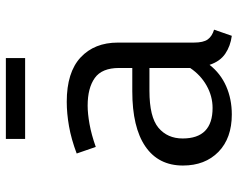

<svg xmlns="http://www.w3.org/2000/svg" viewBox="-98 -701 811 655"><g transform="rotate(-90 307.5 -373.5)"><path d="M489.7 -117.9Q489.7 -85.1 500.5 -70.3Q511.3 -55.4 533.8 -48.7L512.8 11.8Q477.9 7.2 451.8 -10.5Q425.6 -28.2 413.8 -64.1Q384.6 -26.7 340.8 -7.4Q296.9 11.8 244.6 11.8Q163.6 11.8 116.9 -33.8Q70.3 -79.5 70.3 -154.9Q70.3 -238.5 135.4 -283.1Q200.5 -327.7 323.6 -327.7H403.1V-372.8Q403.1 -431.3 369 -455.6Q334.9 -480 274.4 -480Q247.7 -480 211.8 -473.6Q175.9 -467.2 133.8 -452.3L111.3 -517.4Q160.5 -535.9 204.4 -543.6Q248.2 -551.3 287.7 -551.3Q388.2 -551.3 439 -504.1Q489.7 -456.9 489.7 -376.9ZM266.7 -53.8Q306.7 -53.8 342.8 -74.1Q379 -94.4 403.1 -130.3V-269.2H325.1Q235.9 -269.2 199.2 -238.5Q162.6 -207.7 162.6 -155.9Q162.6 -53.8 266.7 -53.8ZM436.9 -693.3H161V-759H436.9Z"/></g></svg>

Font: FiraCode Nerd Font
Style: Regular
Weight: 400
Designer: Carrois Corporate, Edenspiekermann AG, Nikita Prokopov
Foundry: Carrois Corporate, Edenspiekermann AG, Nikita Prokopov
Version: Version 6.002;Nerd Fonts 3.4.0